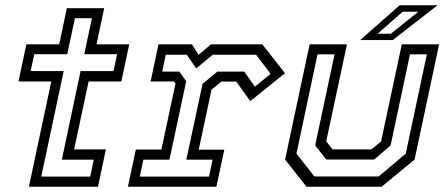

<svg xmlns="http://www.w3.org/2000/svg" viewBox="-20 -708 1685 728"><path d="M89.5 0 174.5 -399H50L80 -540H204.5L233.5 -677H375L346 -540H470L440 -399H316L261 -141.5H381.5L351.5 0ZM136.5 -38.5H322L335.5 -102.5H214.5L285.5 -438.5H410.5L424 -502.5H299.5L328.5 -639H264L235 -502.5H110L96 -438.5H221.5Z M465 0 495 -141H592L645.5 -391.5L639.5 -399H551L581 -540H707.5L733 -500L780 -540H974.5L1060.5 -430.5L929 -324.5L876 -398.5H819L782 -368L733.5 -140.5H830.5L800.5 0ZM510 -38.5H772.5L786 -102.5H686.5L748 -390L804 -436.5H906L946.5 -379.5L1006 -428L951 -500.5H786.5L724 -448.5L688 -500.5H608.5L595 -436.5H660L686 -400L622.5 -102.5H523.5Z M1142 0 1061 -103 1154 -540H1295.5L1217 -172L1241 -141.5H1388L1425 -172L1503.5 -540H1645L1552 -103L1427 0ZM1172 -39H1416L1518.5 -125.5L1598.5 -502H1534.5L1461 -156.5L1398.5 -103H1217.5L1175 -156.5L1248.5 -502H1184L1104 -125.5ZM1345.5 -556 1495.5 -688H1639L1469 -556ZM1411.5 -580H1462L1566 -663.5H1507Z"/></svg>

Font: Tourney
Style: Italic
Weight: 400
Italic angle: -12°
Version: Version 1.015